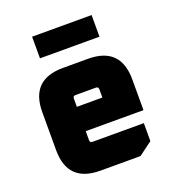

<svg xmlns="http://www.w3.org/2000/svg" viewBox="-132 -830 850 934"><g transform="rotate(-20 293.0 -363.0)"><path d="M60 -168V-364Q60 -532 228 -532H358Q526 -532 526 -364V-205H227V-158Q227 -145 240 -145H506V-52L436 0H228Q60 0 60 -168ZM227 -331H359V-374Q359 -387 346 -387H240Q227 -387 227 -374ZM139 -614V-726H447V-614Z"/></g></svg>

Font: Oxanium ExtraLight ExtraBold
Style: Regular
Weight: 800
Version: Version 2.000